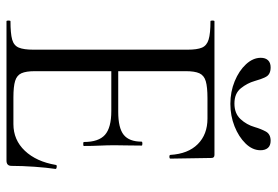

<svg xmlns="http://www.w3.org/2000/svg" viewBox="-148 -686 834 577"><g transform="rotate(90 268.5 -397.0)"><path d="M462.2 0H43.4Q41.2 0 41.2 -6Q41.2 -12 43.4 -12Q80 -12 98.2 -17Q116.4 -22 122.6 -37Q128.8 -52 128.8 -81V-544Q128.8 -573 122.6 -587.5Q116.4 -602 98.2 -607.5Q80 -613 43.4 -613Q41.2 -613 41.2 -619Q41.2 -625 43.4 -625H445Q454.2 -625 454.2 -616L456.2 -492.6Q456.2 -489.8 450.8 -489.6Q445.4 -489.4 445 -492.4Q441.8 -545.8 412.6 -574.9Q383.4 -604 335.8 -604H274.6Q241 -604 223.6 -598.9Q206.2 -593.8 199.8 -579.8Q193.4 -565.8 193.4 -539V-85Q193.4 -58.8 199.6 -45Q205.8 -31.2 222.6 -26Q239.4 -20.8 272.2 -20.8H352.4Q400 -20.8 432.6 -55.2Q465.2 -89.6 475.2 -148.6Q475.4 -151.6 481.3 -150.9Q487.2 -150.2 487.2 -147.4Q483.2 -120.8 480.6 -83.7Q478 -46.6 478 -15Q478 0 462.2 0ZM406.2 -232.6Q406.2 -276.8 384.8 -295.9Q363.4 -315 313 -315H162.8V-335.8H315.6Q364.2 -335.8 384.7 -352.3Q405.2 -368.8 405.2 -406.2Q405.2 -408.4 411.1 -408.4Q417 -408.4 417 -406.2Q417 -376.4 416.5 -359.9Q416 -343.4 416 -325Q416 -302.4 417.1 -280.4Q418.2 -258.4 418.2 -232.6Q418.2 -230.6 412.2 -230.6Q406.2 -230.6 406.2 -232.6ZM290.6 -685Q320.4 -685 337.4 -703.3Q354.4 -721.6 361.4 -746Q366.8 -764.6 374.7 -779.2Q382.6 -793.8 402.4 -793.8Q417 -793.8 424 -785.6Q431 -777.4 431 -763.4Q431 -739.2 410.8 -718.5Q390.6 -697.8 359 -685.3Q327.4 -672.8 291.6 -672.8Q255.2 -672.8 223.6 -685.8Q192 -698.8 172.6 -719.8Q153.2 -740.8 153.2 -764.2Q153.2 -778.2 160.6 -786Q168 -793.8 182 -793.8Q203.2 -793.8 210.5 -779.5Q217.8 -765.2 223 -745.8Q229.2 -723.8 244.7 -704.4Q260.2 -685 290.6 -685Z"/></g></svg>

Font: Cormorant Infant Light
Style: Regular
Weight: 300
Designer: Christian Thalmann (Catharsis Fonts)
Foundry: Catharsis Fonts
Version: Version 4.001